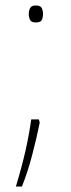

<svg xmlns="http://www.w3.org/2000/svg" viewBox="-20 -552 260 701"><path d="M85 -501Q85 -513 90 -522.5Q95 -532 110 -532Q128 -532 132.5 -522.5Q137 -513 137 -501Q137 -488 132.5 -479Q128 -470 110 -470Q95 -470 90 -479Q85 -488 85 -501ZM125 -104Q114 -49 97.5 14Q81 77 60 129H38Q60 56 73 -1.5Q86 -59 94 -116H122Z"/></svg>

Font: Noto Sans Thai Looped UI Condensed Thin
Style: Regular
Weight: 100
Width: 3
Designer: Cadson Demak Team
Foundry: Cadson Demak Co., Ltd.
Version: Version 1.000; ttfautohint (v1.8.4.7-5d5b)